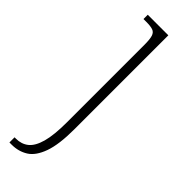

<svg xmlns="http://www.w3.org/2000/svg" viewBox="-264 -544 792 792"><g transform="rotate(45 132.0 -148.0)"><path d="M15 240V210H23Q55 210 77.5 192Q100 174 112 131Q124 88 124 12V-438Q124 -471 119 -486.5Q114 -502 100.5 -506.5Q87 -511 63 -511H46V-536H166V11Q166 101 148 151Q130 201 99 220.5Q68 240 28 240Z"/></g></svg>

Font: Noto Serif Armenian SemiCondensed ExtraLight
Style: Regular
Weight: 200
Width: 4
Designer: Monotype Design Team
Foundry: Monotype Imaging Inc.
Version: Version 2.008; ttfautohint (v1.8.4.7-5d5b)